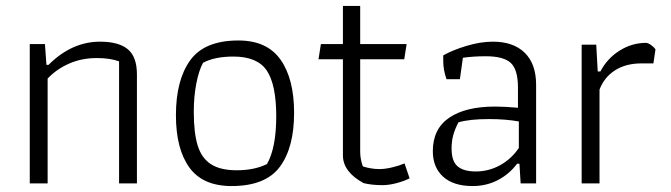

<svg xmlns="http://www.w3.org/2000/svg" viewBox="-20 -616 2254 645"><path d="M80 -468H131L136 -398H143Q221 -476 316 -476Q379 -476 409.5 -450.5Q440 -425 440 -366V0H380V-410Q349 -421 305 -421Q255 -421 212.5 -402.5Q170 -384 140 -352V0H80Z M571 -229Q571 -347 619 -413.5Q667 -480 781 -480Q877 -480 922.5 -415.5Q968 -351 968 -237Q968 -120 920 -55.5Q872 9 758 9Q661 9 616 -53.5Q571 -116 571 -229ZM877 -65Q908 -120 908 -225Q908 -331 876.5 -378.5Q845 -426 764 -426Q701 -426 662 -405Q648 -379 639.5 -335.5Q631 -292 631 -240Q631 -170 644 -127.5Q657 -85 688.5 -64.5Q720 -44 775 -44Q835 -44 877 -65Z M1201 -1Q1132 -39 1132 -94V-417H1050L1058 -468H1132V-596H1190V-468H1346L1338 -417H1190V-107Q1190 -81 1199 -57Q1227 -48 1255 -48Q1273 -48 1296.5 -53.5Q1320 -59 1339 -67L1356 -17Q1339 -8 1313 -1Q1287 6 1265 6Q1228 6 1201 -1Z M1434 -108Q1434 -183 1489 -220.5Q1544 -258 1643 -258Q1676 -258 1720 -254V-322Q1720 -382 1696 -404.5Q1672 -427 1612 -427Q1570 -427 1535 -422L1525 -350H1480Q1469 -381 1469 -411V-430Q1501 -448 1547.5 -462Q1594 -476 1636 -476Q1705 -476 1743 -438.5Q1781 -401 1781 -331V0H1729L1725 -66H1717Q1691 -31 1652.5 -11Q1614 9 1568 9Q1503 9 1468.5 -22.5Q1434 -54 1434 -108ZM1723 -119V-208Q1678 -216 1623 -216Q1557 -216 1520 -205Q1508 -182 1502.5 -161.5Q1497 -141 1497 -117Q1497 -74 1517.5 -57Q1538 -40 1578 -40Q1622 -40 1660 -61Q1698 -82 1723 -119Z M1934 -466H1983L1988 -376H1997Q2020 -420 2061.5 -446Q2103 -472 2150 -472Q2157 -472 2167.5 -464.5Q2178 -457 2182 -450L2175 -403H2134Q2083 -403 2046.5 -380Q2010 -357 1994 -315V0H1934Z"/></svg>

Font: Athiti
Style: Regular
Weight: 400
Designer: CadsonDemak Team
Foundry: CadsonDemak
Version: Version 1.033